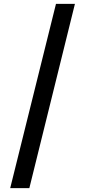

<svg xmlns="http://www.w3.org/2000/svg" viewBox="-20 -801 442 998"><path d="M369.5 -781 132.5 177H33L271 -781Z"/></svg>

Font: Merriweather 24pt
Style: Bold
Weight: 700
Designer: Eben Sorkin
Foundry: Eben Sorkin
Version: Version 2.100